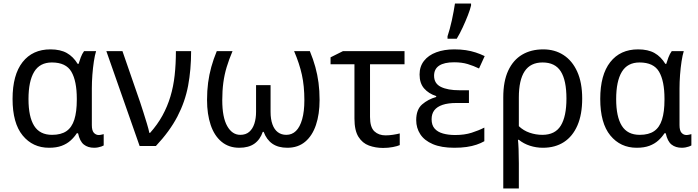

<svg xmlns="http://www.w3.org/2000/svg" viewBox="-20 -825 3942 1085"><path d="M274 -63Q325 -63 355.5 -84Q386 -105 400 -149Q414 -193 414 -261V-267Q414 -367 383.5 -419.5Q353 -472 273 -472Q205 -472 173 -419Q141 -366 141 -265Q141 -165 173 -114Q205 -63 274 -63ZM257 10Q165 10 108 -59.5Q51 -129 51 -266Q51 -402 107.5 -474Q164 -546 265 -546Q321 -546 357.5 -525.5Q394 -505 419 -464H424Q429 -481 436.5 -501Q444 -521 455 -536H523Q516 -514 510.5 -478Q505 -442 502 -402Q499 -362 499 -326V-118Q499 -87 510.5 -74.5Q522 -62 538 -62Q545 -62 553.5 -64Q562 -66 566 -67V-3Q561 0 552.5 3Q544 6 533.5 8Q523 10 512 10Q477 10 454 -8Q431 -26 421 -72H414Q400 -50 379 -31Q358 -12 328.5 -1Q299 10 257 10Z M581 -536H672L772 -247Q780 -223 790.5 -190Q801 -157 810.5 -125.5Q820 -94 824 -74H828Q870 -121 898 -172Q926 -223 943 -279.5Q960 -336 967 -399.5Q974 -463 974 -536H1060Q1060 -431 1043 -340.5Q1026 -250 982.5 -166.5Q939 -83 861 0H769Z M1731 -536Q1750 -490 1762 -446.5Q1774 -403 1780 -357.5Q1786 -312 1786 -260Q1786 -180 1765.5 -119Q1745 -58 1704.5 -24Q1664 10 1604 10Q1552 10 1519 -13Q1486 -36 1470 -80H1465Q1450 -36 1417.5 -13Q1385 10 1332 10Q1273 10 1232 -24Q1191 -58 1170.5 -119Q1150 -180 1150 -260Q1150 -312 1156 -357.5Q1162 -403 1174 -446.5Q1186 -490 1205 -536H1294Q1274 -489 1261 -446Q1248 -403 1242 -357.5Q1236 -312 1236 -259Q1236 -162 1264 -112.5Q1292 -63 1338 -63Q1369 -63 1388.5 -80Q1408 -97 1417.5 -126.5Q1427 -156 1427 -193V-344H1509V-193Q1509 -152 1519.5 -122.5Q1530 -93 1550 -78Q1570 -63 1598 -63Q1630 -63 1652.5 -85Q1675 -107 1687.5 -151Q1700 -195 1700 -259Q1700 -339 1686 -402.5Q1672 -466 1642 -536Z M2266 -536V-462H2071V-164Q2071 -106 2095.5 -83Q2120 -60 2159 -60Q2179 -60 2201.5 -63.5Q2224 -67 2239 -71V-5Q2226 1 2200 6Q2174 11 2145 11Q2102 11 2065 -2.5Q2028 -16 2005.5 -52Q1983 -88 1983 -155V-462H1848V-501L1918 -536Z M2630 -315V-243H2560Q2512 -243 2481 -232.5Q2450 -222 2434.5 -202Q2419 -182 2419 -151Q2419 -118 2436 -98.5Q2453 -79 2483.5 -70.5Q2514 -62 2552 -62Q2605 -62 2645.5 -75Q2686 -88 2717 -104V-27Q2698 -16 2673 -7.5Q2648 1 2617 5.5Q2586 10 2547 10Q2474 10 2426 -10.5Q2378 -31 2355 -66.5Q2332 -102 2332 -146Q2332 -206 2365.5 -235Q2399 -264 2445 -277V-282Q2402 -296 2376.5 -325.5Q2351 -355 2351 -404Q2351 -449 2376 -481Q2401 -513 2445.5 -529.5Q2490 -546 2547 -546Q2583 -546 2612.5 -541.5Q2642 -537 2668 -528.5Q2694 -520 2719 -508L2687 -438Q2656 -453 2623 -463Q2590 -473 2546 -473Q2490 -473 2461.5 -454Q2433 -435 2433 -397Q2433 -353 2471.5 -334Q2510 -315 2576 -315ZM2509 -620Q2515 -638 2521.5 -661.5Q2528 -685 2533.5 -710.5Q2539 -736 2543.5 -760.5Q2548 -785 2551 -805H2642V-794Q2637 -772 2624 -738.5Q2611 -705 2594.5 -669.5Q2578 -634 2561 -606H2509Z M3270 -268Q3270 -178 3243 -116Q3216 -54 3166.5 -22Q3117 10 3048 10Q3010 10 2974.5 -1.5Q2939 -13 2912 -35H2907Q2909 -19 2910.5 17Q2912 53 2912 98V240H2824V-275Q2824 -366 2852 -426Q2880 -486 2930.5 -516Q2981 -546 3050 -546Q3115 -546 3164.5 -514Q3214 -482 3242 -420Q3270 -358 3270 -268ZM3046 -472Q2978 -472 2945 -422.5Q2912 -373 2912 -274V-112Q2938 -87 2973 -75Q3008 -63 3045 -63Q3117 -63 3149 -115Q3181 -167 3181 -268Q3181 -371 3149 -421.5Q3117 -472 3046 -472Z M3595 -63Q3646 -63 3676.5 -84Q3707 -105 3721 -149Q3735 -193 3735 -261V-267Q3735 -367 3704.5 -419.5Q3674 -472 3594 -472Q3526 -472 3494 -419Q3462 -366 3462 -265Q3462 -165 3494 -114Q3526 -63 3595 -63ZM3578 10Q3486 10 3429 -59.5Q3372 -129 3372 -266Q3372 -402 3428.5 -474Q3485 -546 3586 -546Q3642 -546 3678.5 -525.5Q3715 -505 3740 -464H3745Q3750 -481 3757.5 -501Q3765 -521 3776 -536H3844Q3837 -514 3831.5 -478Q3826 -442 3823 -402Q3820 -362 3820 -326V-118Q3820 -87 3831.5 -74.5Q3843 -62 3859 -62Q3866 -62 3874.5 -64Q3883 -66 3887 -67V-3Q3882 0 3873.5 3Q3865 6 3854.5 8Q3844 10 3833 10Q3798 10 3775 -8Q3752 -26 3742 -72H3735Q3721 -50 3700 -31Q3679 -12 3649.5 -1Q3620 10 3578 10Z"/></svg>

Font: Noto Sans Display
Style: Regular
Weight: 400
Designer: Monotype Design Team
Foundry: Monotype Imaging Inc.
Version: Version 2.003